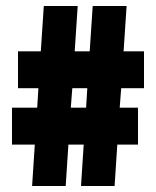

<svg xmlns="http://www.w3.org/2000/svg" viewBox="-20 -620 520 640"><path d="M87 0 96 -138H20V-261H104L108 -326H40V-449H116L126 -600H239L229 -449H279L289 -600H402L392 -449H460V-326H384L379 -261H440V-138H371L362 0H250L259 -138H208L199 0ZM216 -261H267L271 -326H221Z"/></svg>

Font: Karantina
Style: Bold
Weight: 700
Designer: Rony Koch
Foundry: Rony Koch
Version: Version 1.000; ttfautohint (v1.8.3)